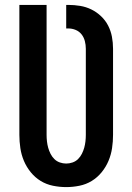

<svg xmlns="http://www.w3.org/2000/svg" viewBox="-20 -755 540 783"><path d="M250 8Q223 8 196 2.5Q169 -3 146 -17Q123 -31 105.5 -52.5Q88 -74 77.5 -99Q67 -124 63 -151Q59 -178 59 -205V-735H170V-205Q170 -192 171.5 -178.5Q173 -165 176.5 -152.5Q180 -140 186 -128Q192 -116 201.5 -106.5Q211 -97 224 -92.5Q237 -88 250 -88Q263 -88 276 -92.5Q289 -97 298.5 -106.5Q308 -116 314 -128Q320 -140 323.5 -152.5Q327 -165 328.5 -178.5Q330 -192 330 -205V-556Q330 -572 326 -587.5Q322 -603 312.5 -615Q303 -627 288.5 -633Q274 -639 258 -639H250V-735H258Q283 -735 307 -731Q331 -727 352.5 -716.5Q374 -706 392 -689Q410 -672 421 -650.5Q432 -629 436.5 -605Q441 -581 441 -556V-205Q441 -178 437 -151Q433 -124 422.5 -99Q412 -74 394.5 -52.5Q377 -31 354 -17Q331 -3 304 2.5Q277 8 250 8Z"/></svg>

Font: Iosevka SS04
Style: Bold
Weight: 700
Monospace: yes
Designer: Belleve Invis
Foundry: Belleve Invis
Version: Version 19.0.0; ttfautohint (v1.8.4)